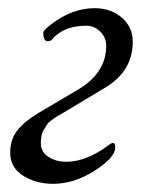

<svg xmlns="http://www.w3.org/2000/svg" viewBox="-20 -438 370 470"><path d="M86 -358Q86 -364 106 -379Q157 -418 212 -418Q251 -418 278 -395Q305 -372 305 -336Q305 -265 240 -225L150 -171Q147 -169 135 -162Q123 -155 119.5 -153Q116 -151 107 -144.5Q98 -138 95.5 -133.5Q93 -129 88 -121.5Q83 -114 81.5 -105.5Q80 -97 80 -87Q80 -66 98.5 -54Q117 -42 142 -42Q191 -42 245 -82Q254 -89 258 -88Q262 -87 262 -77Q262 -52 211.5 -20Q161 12 110 12Q68 12 36.5 -8Q5 -28 5 -64Q5 -97 22.5 -119Q40 -141 75 -162L170 -218Q240 -259 240 -326Q240 -346 225.5 -360.5Q211 -375 191 -375Q136 -375 108 -342Q104 -337 97 -337Q86 -337 86 -358Z"/></svg>

Font: EB Garamond 12
Style: Italic
Weight: 400
Italic angle: -17°
Version: Version 0.016; ttfautohint (v1.8.4)